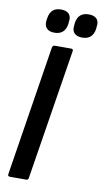

<svg xmlns="http://www.w3.org/2000/svg" viewBox="-93 -875 496 919"><g transform="rotate(10 155.0 -415.5)"><path d="M25 0Q13 0 15 -11L115 -644Q118 -655 127 -655H207Q218 -655 216 -644L115 -11Q114 0 104 0ZM249 -716Q224 -716 211 -729Q198 -742 202 -768L203 -780Q211 -831 262 -831Q288 -831 300.5 -818Q313 -805 309 -780L308 -768Q300 -716 249 -716ZM114 -716Q89 -716 76.5 -729Q64 -742 67 -768L69 -780Q77 -831 127 -831Q153 -831 165.5 -818Q178 -805 174 -780L173 -768Q165 -716 114 -716Z"/></g></svg>

Font: Sofia Sans Extra Condensed
Style: Bold Italic
Weight: 700
Italic angle: -9°
Designer: Botio Nikoltchev, Ani Petrova
Foundry: lettersoup
Version: Version 4.101